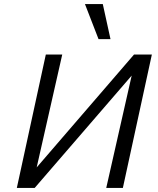

<svg xmlns="http://www.w3.org/2000/svg" viewBox="-20 -927 780 947"><path d="M100 0 109 -41 641 -658H691L682 -615L151 0ZM63 0 206 -658H287L138 0ZM504 0 653 -658H729L586 0ZM466 -734 399 -907H487L525 -734Z"/></svg>

Font: Ysabeau Office Medium
Style: Italic
Weight: 500
Italic angle: -12°
Designer: Christian Thalmann (Catharsis Fonts)
Version: Version 2.001;gftools[0.9.30]; featfreeze: tnum,lnum,ss02